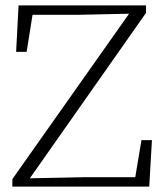

<svg xmlns="http://www.w3.org/2000/svg" viewBox="-20 -694 611 714"><path d="M26 0V-28L460 -643L274 -639H101L79 -501H40L49 -674H523V-646L91 -31L290 -35H483L506 -173H545L535 0Z"/></svg>

Font: Source Serif 4 SmText Light
Style: Regular
Weight: 300
Designer: Frank Grießhammer
Foundry: Adobe
Version: Version 4.005;hotconv 1.1.0;makeotfexe 2.6.0